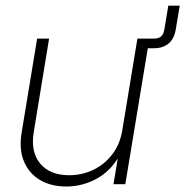

<svg xmlns="http://www.w3.org/2000/svg" viewBox="-20 -661 665 689"><path d="M489.3 -487.8 495.1 -522.5H533.7Q564 -522.5 569.3 -552.7L584 -640.6H625L610.8 -555.7Q605.5 -522.5 585.2 -505.1Q564.9 -487.8 531.7 -487.8ZM217.8 8.3Q163.1 8.3 123.5 -15.1Q84 -38.6 65.9 -81.8Q47.9 -125 57.6 -185.1L113.3 -522.5H156.2L101.1 -187Q89.4 -115.7 124.3 -74Q159.2 -32.2 228 -32.2Q274.4 -32.2 314.7 -51.5Q355 -70.8 382.6 -106.7Q410.2 -142.6 418.5 -191.4L473.1 -522.5H516.1L429.7 0H387.2L407.2 -120.1H418Q386.7 -55.2 333.3 -23.4Q279.8 8.3 217.8 8.3Z"/></svg>

Font: Inter 28pt ExtraLight
Style: Italic
Weight: 250
Italic angle: -9.3988°
Designer: Rasmus Andersson
Foundry: rsms
Version: Version 4.001;git-66647c0bb